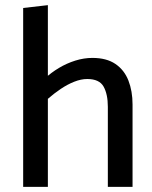

<svg xmlns="http://www.w3.org/2000/svg" viewBox="-20 -726 591 746"><path d="M166 -342Q190 -363 216 -380.5Q242 -398 268.5 -408.5Q295 -419 319 -419Q366 -419 382.5 -389.5Q399 -360 399 -311V0H495V-320Q495 -372 479 -413Q463 -454 428.5 -477.5Q394 -501 339 -501Q306 -501 272.5 -490.5Q239 -480 209 -462Q179 -444 154 -421ZM166 0V-706L70 -695V0Z"/></svg>

Font: Catamaran Thin Medium
Style: Regular
Weight: 500
Version: Version 2.000